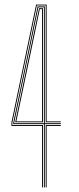

<svg xmlns="http://www.w3.org/2000/svg" viewBox="-20 -820 346 840"><path d="M164 0V-269H30V-284L138 -800H184V-289H246V-285H180V-796H141.2L34 -283.5V-273H168V0ZM180 0V-273H246V-269H184V0ZM172 0V-277H38V-283.2L104.8 -601.8L144.5 -792H176V-598.2V-281H246V-277H176V0ZM42 -281H172V-596V-788H147.8L108 -597.8L42 -282.8ZM46.5 -285 111.2 -594.8 151 -784H168V-594V-285ZM51.5 -289H164V-592.2V-780H154.2L114.8 -591Z"/></svg>

Font: Big Shoulders Inline Display SC Thin
Style: Regular
Weight: 100
Designer: Patric King
Foundry: XO Type Co
Version: Version 2.002